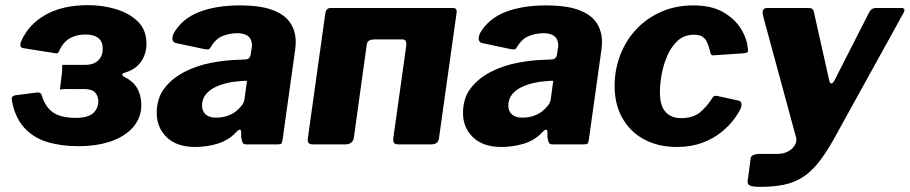

<svg xmlns="http://www.w3.org/2000/svg" viewBox="-20 -561 3534 746"><path d="M283 7Q217 7 163 -9.5Q109 -26 73.5 -65.5Q38 -105 26 -171Q22 -188 41 -191L127 -202Q140 -202 143 -188Q157 -144 187 -123.5Q217 -103 275 -103Q321 -103 341.5 -121Q362 -139 362 -169Q361 -190 348.5 -202.5Q336 -215 307 -215H242Q230 -216 222 -214Q214 -212 213 -215L221 -281Q222 -294 221.5 -301.5Q221 -309 224 -309H311Q334 -309 349 -317Q364 -325 372 -340Q380 -355 379 -374Q379 -399 362 -413Q345 -427 313 -427Q279 -427 253.5 -413.5Q228 -400 212 -368Q207 -351 196 -354L70 -374Q59 -376 59 -385Q59 -394 63 -402Q91 -466 157 -503.5Q223 -541 322 -541Q379 -541 430.5 -525.5Q482 -510 515 -478Q548 -446 549 -395Q550 -353 528.5 -322Q507 -291 466 -279Q457 -277 455.5 -272Q454 -267 462 -263Q495 -247 511.5 -220.5Q528 -194 529 -157Q530 -106 499 -69Q468 -32 412.5 -12.5Q357 7 283 7Z M894 -44Q866 -15 824.5 -2.5Q783 10 738 10Q667 10 628 -27.5Q589 -65 589 -122Q589 -180 619.5 -219Q650 -258 698.5 -282.5Q747 -307 803.5 -317.5Q860 -328 912 -329L932 -330Q951 -330 954 -349L957 -368Q958 -373 958.5 -376.5Q959 -380 959 -384Q959 -408 944.5 -420Q930 -432 902 -432Q874 -432 846 -421.5Q818 -411 798 -377Q795 -371 790.5 -369.5Q786 -368 775 -370L662 -394Q655 -396 651 -404Q647 -412 655 -432Q688 -489 754 -514.5Q820 -540 911 -540Q992 -540 1039.5 -522Q1087 -504 1108 -472Q1129 -440 1129 -398Q1129 -391 1128.5 -384Q1128 -377 1127 -369L1078 -19Q1076 -6 1073 -3Q1070 0 1057 0H937Q925 0 922 -8Q919 -16 917 -29V-48Q916 -68 894 -44ZM938 -235Q940 -244 939 -246Q938 -248 929 -247L905 -245Q887 -244 863 -238.5Q839 -233 816.5 -222.5Q794 -212 779.5 -194Q765 -176 765 -150Q765 -130 778.5 -117Q792 -104 819 -104Q844 -104 864 -111Q884 -118 896 -128Q909 -138 919 -151Q929 -164 930 -176Z M1197 0Q1183 0 1179 -5.5Q1175 -11 1176 -23L1244 -509Q1247 -530 1265 -530H1740Q1757 -530 1754 -511L1686 -27Q1685 -12 1677 -6Q1669 0 1653 0H1529Q1515 0 1511 -5.5Q1507 -11 1508 -23L1558 -380Q1560 -393 1557 -400.5Q1554 -408 1542 -408H1436Q1424 -408 1415.5 -404Q1407 -400 1405 -388L1355 -27Q1351 0 1321 0Z M2084 -44Q2056 -15 2014.5 -2.5Q1973 10 1928 10Q1857 10 1818 -27.5Q1779 -65 1779 -122Q1779 -180 1809.5 -219Q1840 -258 1888.5 -282.5Q1937 -307 1993.5 -317.5Q2050 -328 2102 -329L2122 -330Q2141 -330 2144 -349L2147 -368Q2148 -373 2148.5 -376.5Q2149 -380 2149 -384Q2149 -408 2134.5 -420Q2120 -432 2092 -432Q2064 -432 2036 -421.5Q2008 -411 1988 -377Q1985 -371 1980.5 -369.5Q1976 -368 1965 -370L1852 -394Q1845 -396 1841 -404Q1837 -412 1845 -432Q1878 -489 1944 -514.5Q2010 -540 2101 -540Q2182 -540 2229.5 -522Q2277 -504 2298 -472Q2319 -440 2319 -398Q2319 -391 2318.5 -384Q2318 -377 2317 -369L2268 -19Q2266 -6 2263 -3Q2260 0 2247 0H2127Q2115 0 2112 -8Q2109 -16 2107 -29V-48Q2106 -68 2084 -44ZM2128 -235Q2130 -244 2129 -246Q2128 -248 2119 -247L2095 -245Q2077 -244 2053 -238.5Q2029 -233 2006.5 -222.5Q1984 -212 1969.5 -194Q1955 -176 1955 -150Q1955 -130 1968.5 -117Q1982 -104 2009 -104Q2034 -104 2054 -111Q2074 -118 2086 -128Q2099 -138 2109 -151Q2119 -164 2120 -176Z M2674 -540Q2744 -540 2789.5 -514Q2835 -488 2859 -449Q2883 -410 2886 -369Q2887 -361 2884 -358Q2881 -355 2869 -354L2752 -346Q2745 -345 2742 -351.5Q2739 -358 2737 -369Q2733 -383 2727.5 -396Q2722 -409 2710.5 -417.5Q2699 -426 2677 -426Q2639 -426 2614 -403.5Q2589 -381 2573.5 -346Q2558 -311 2551 -273Q2544 -235 2544 -204Q2544 -150 2566 -126Q2588 -102 2626 -102Q2671 -102 2698 -123Q2725 -144 2751 -185Q2755 -190 2768 -188L2850 -170Q2857 -169 2860 -161.5Q2863 -154 2858 -140Q2850 -122 2831 -96.5Q2812 -71 2781.5 -46.5Q2751 -22 2708 -6Q2665 10 2610 10Q2537 10 2482.5 -19.5Q2428 -49 2398 -102.5Q2368 -156 2368 -227Q2368 -289 2389.5 -346Q2411 -403 2451.5 -446.5Q2492 -490 2548.5 -515Q2605 -540 2674 -540Z M2933 165Q2905 165 2894 160Q2883 155 2885 142L2897 52Q2898 46 2907 41.5Q2916 37 2932 37H3001Q3019 37 3034 31Q3049 25 3058.5 15.5Q3068 6 3072 -5.5Q3076 -17 3073 -27L2945 -499Q2937 -530 2961 -530H3122Q3139 -530 3142 -516L3202 -248Q3205 -236 3210.5 -236.5Q3216 -237 3223 -250L3354 -507Q3360 -520 3367 -525Q3374 -530 3382 -530H3482Q3502 -530 3489 -508L3220 -21Q3188 36 3158.5 72.5Q3129 109 3096.5 129Q3064 149 3024.5 157Q2985 165 2933 165Z"/></svg>

Font: Libre Franklin ExtraBold
Style: Italic
Weight: 800
Italic angle: -8°
Designer: Pablo Impallari, Rodrigo Fuenzalida, Nhung Nguyen
Foundry: Impallari Type
Version: Version 3.000